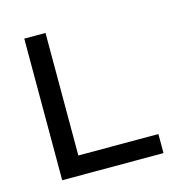

<svg xmlns="http://www.w3.org/2000/svg" viewBox="-83 -600 667 681"><g transform="rotate(-15 250.0 -260.0)"><path d="M64 0V-520H142V-70H436V0Z"/></g></svg>

Font: Moesevka
Style: Regular
Weight: 400
Monospace: yes
Designer: Belleve Invis
Foundry: Belleve Invis
Version: Version 32.5.0; ttfautohint (v1.8.4)